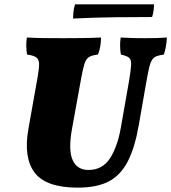

<svg xmlns="http://www.w3.org/2000/svg" viewBox="-20 -851 785 880"><path d="M337 9Q191 9 139 -59.5Q87 -128 110 -259L153 -501Q160 -540 159 -560Q158 -580 145.5 -588.5Q133 -597 104 -601Q101 -618 100.5 -638.5Q100 -659 103 -679Q140 -677 181.5 -676.5Q223 -676 271 -676Q310 -676 354.5 -676.5Q399 -677 443 -679Q443 -660 440 -640.5Q437 -621 429 -601Q402 -598 388 -589.5Q374 -581 366.5 -556.5Q359 -532 350 -481L311 -266Q292 -165 312.5 -118.5Q333 -72 385 -72Q450 -72 484.5 -126Q519 -180 534 -267L571 -477Q580 -530 581 -554Q582 -578 571.5 -586.5Q561 -595 534 -601Q531 -619 530.5 -638Q530 -657 533 -679Q565 -677 593.5 -676.5Q622 -676 641 -676Q673 -676 695.5 -676.5Q718 -677 745 -679Q744 -660 740.5 -639Q737 -618 731 -601Q710 -598 697.5 -593.5Q685 -589 677 -576.5Q669 -564 663 -538Q657 -512 649 -466L616 -277Q598 -174 565.5 -111Q533 -48 478.5 -19.5Q424 9 337 9ZM315 -766Q315 -781 317 -799Q319 -817 324 -831H686Q686 -820 684 -804Q682 -788 677 -773Q598 -773 508.5 -772Q419 -771 315 -766Z"/></svg>

Font: Vollkorn Black
Style: Italic
Weight: 900
Italic angle: -11°
Designer: Friedrich Althausen
Foundry: Friedrich Althausen
Version: Version 5.000; ttfautohint (v1.8.3)